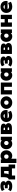

<svg xmlns="http://www.w3.org/2000/svg" viewBox="4079 -4657 788 8986"><g transform="rotate(-90 4473.0 -164.0)"><path d="M254 15Q209.5 15 166.2 8Q123 1 84.8 -14.5Q46.5 -30 17 -55L90 -177Q117 -151.5 158.2 -138.8Q199.5 -126 245 -126Q286.5 -126 308.2 -135.8Q330 -145.5 330 -167Q330 -186 310.5 -191.5Q291 -197 249 -197H154V-331H243Q283 -331 298 -338.2Q313 -345.5 313 -361Q313 -372 303.8 -378.8Q294.5 -385.5 277 -388.8Q259.5 -392 235 -392Q194 -392 156.2 -379.8Q118.5 -367.5 92 -342L27 -469Q76 -506 136.5 -522Q197 -538 254 -538Q329 -538 381.2 -520.8Q433.5 -503.5 460.8 -470.8Q488 -438 488 -392Q488 -359 468 -329.2Q448 -299.5 409 -288Q459.5 -272.5 485.2 -242.2Q511 -212 511 -163Q511 -111 480.5 -70.8Q450 -30.5 392.5 -7.8Q335 15 254 15Z M962.5 0V-364H851.5V-349Q851.5 -296.5 840 -242.5Q828.5 -188.5 800.5 -140.5Q772.5 -92.5 724 -58Q675.5 -23.5 601.5 -10L567.5 -151Q610.5 -159.5 633 -192Q655.5 -224.5 663.5 -267.2Q671.5 -310 671.5 -349V-520H1162.5V0ZM567.5 150V-151L664.5 -145L696.5 -156H1265.5V150H1083.5V0H749.5V150Z M1338.5 210V-520H1508.5V-469Q1535.5 -500 1578.8 -517.5Q1622 -535 1674.5 -535Q1747.5 -535 1805.8 -501.8Q1864 -468.5 1897.8 -406.8Q1931.5 -345 1931.5 -260Q1931.5 -201 1912.2 -151Q1893 -101 1858 -63.8Q1823 -26.5 1775.2 -5.8Q1727.5 15 1670.5 15Q1634 15 1600.5 5Q1567 -5 1537.5 -26V210ZM1637.5 -155Q1666 -155 1688.8 -167.8Q1711.5 -180.5 1724.5 -204Q1737.5 -227.5 1737.5 -260Q1737.5 -292.5 1724.2 -316Q1711 -339.5 1688.2 -352.2Q1665.5 -365 1637.5 -365Q1609.5 -365 1586.8 -352.2Q1564 -339.5 1550.8 -316Q1537.5 -292.5 1537.5 -260Q1537.5 -227.5 1550.5 -204Q1563.5 -180.5 1586.2 -167.8Q1609 -155 1637.5 -155Z M2235.5 15Q2164 15 2107 -18.2Q2050 -51.5 2016.8 -113.2Q1983.5 -175 1983.5 -260Q1983.5 -324 2002.5 -374.8Q2021.5 -425.5 2055.8 -461.2Q2090 -497 2136 -516Q2182 -535 2235.5 -535Q2304.5 -535 2355.2 -504.2Q2406 -473.5 2424.5 -421L2397.5 -378V-520H2566.5V0H2397.5V-142L2424.5 -99Q2406 -46.5 2355.2 -15.8Q2304.5 15 2235.5 15ZM2272.5 -155Q2299 -155 2320.8 -167.8Q2342.5 -180.5 2355.5 -204Q2368.5 -227.5 2368.5 -260Q2368.5 -292.5 2355.5 -316Q2342.5 -339.5 2320.8 -352.2Q2299 -365 2272.5 -365Q2246 -365 2224.2 -352.2Q2202.5 -339.5 2189.5 -316Q2176.5 -292.5 2176.5 -260Q2176.5 -227.5 2189.5 -204Q2202.5 -180.5 2224.2 -167.8Q2246 -155 2272.5 -155Z M2691.5 0V-520H2980.5Q3076 -520 3127.8 -487.2Q3179.5 -454.5 3179.5 -387Q3179.5 -347 3158.2 -321Q3137 -295 3102.2 -280.8Q3067.5 -266.5 3026.5 -262L3023.5 -307Q3104 -302.5 3153.2 -264.8Q3202.5 -227 3202.5 -163Q3202.5 -112 3177.5 -75.5Q3152.5 -39 3103.8 -19.5Q3055 0 2983.5 0ZM2881.5 -130H2957.5Q2982.5 -130 2995 -139.8Q3007.5 -149.5 3007.5 -166Q3007.5 -181 2995.8 -190.5Q2984 -200 2957.5 -200H2865.5V-322H2944.5Q2968.5 -322 2981.5 -330.2Q2994.5 -338.5 2994.5 -355Q2994.5 -371.5 2980.8 -380.8Q2967 -390 2944.5 -390H2881.5Z M3547 15Q3459.5 15 3394 -19.5Q3328.5 -54 3292.2 -116Q3256 -178 3256 -261Q3256 -321.5 3277.2 -371.8Q3298.5 -422 3337.2 -458.5Q3376 -495 3428.8 -515Q3481.5 -535 3545 -535Q3616 -535 3671.2 -510Q3726.5 -485 3762.5 -440.2Q3798.5 -395.5 3811.5 -335.2Q3824.5 -275 3810 -204H3435Q3437 -183.5 3452.2 -168Q3467.5 -152.5 3493 -143.8Q3518.5 -135 3551 -135Q3598.5 -135 3639.5 -146Q3680.5 -157 3721 -181L3779 -49Q3756 -31.5 3716.5 -17Q3677 -2.5 3632 6.2Q3587 15 3547 15ZM3448 -334H3622Q3622 -361 3599 -378Q3576 -395 3539 -395Q3501 -395 3475.8 -378Q3450.5 -361 3448 -334Z M4163.5 15Q4076.5 15 4010.2 -22.5Q3944 -60 3906.8 -122.5Q3869.5 -185 3869.5 -260Q3869.5 -314 3890.8 -363.5Q3912 -413 3951.2 -451.5Q3990.5 -490 4044.5 -512.5Q4098.5 -535 4163.5 -535Q4250.5 -535 4316.8 -497.5Q4383 -460 4420.2 -397.5Q4457.5 -335 4457.5 -260Q4457.5 -206 4436.2 -156.5Q4415 -107 4375.8 -68.5Q4336.5 -30 4282.8 -7.5Q4229 15 4163.5 15ZM4163.5 -155Q4191.5 -155 4214.2 -167.8Q4237 -180.5 4250.2 -204Q4263.5 -227.5 4263.5 -260Q4263.5 -292.5 4250.5 -316Q4237.5 -339.5 4214.8 -352.2Q4192 -365 4163.5 -365Q4135 -365 4112.2 -352.2Q4089.5 -339.5 4076.5 -316Q4063.5 -292.5 4063.5 -260Q4063.5 -227.5 4076.8 -204Q4090 -180.5 4112.8 -167.8Q4135.5 -155 4163.5 -155Z M4543.5 0V-520H5103.5V0H4903.5V-364H4743.5V0Z M5441.5 15Q5370 15 5313 -18.2Q5256 -51.5 5222.8 -113.2Q5189.5 -175 5189.5 -260Q5189.5 -324 5208.5 -374.8Q5227.5 -425.5 5261.8 -461.2Q5296 -497 5342 -516Q5388 -535 5441.5 -535Q5510.5 -535 5561.2 -504.2Q5612 -473.5 5630.5 -421L5603.5 -378V-520H5772.5V0H5603.5V-142L5630.5 -99Q5612 -46.5 5561.2 -15.8Q5510.5 15 5441.5 15ZM5478.5 -155Q5505 -155 5526.8 -167.8Q5548.5 -180.5 5561.5 -204Q5574.5 -227.5 5574.5 -260Q5574.5 -292.5 5561.5 -316Q5548.5 -339.5 5526.8 -352.2Q5505 -365 5478.5 -365Q5452 -365 5430.2 -352.2Q5408.5 -339.5 5395.5 -316Q5382.5 -292.5 5382.5 -260Q5382.5 -227.5 5395.5 -204Q5408.5 -180.5 5430.2 -167.8Q5452 -155 5478.5 -155Z M6089 15Q6044.5 15 6001.2 8Q5958 1 5919.8 -14.5Q5881.5 -30 5852 -55L5925 -177Q5952 -151.5 5993.2 -138.8Q6034.5 -126 6080 -126Q6121.5 -126 6143.2 -135.8Q6165 -145.5 6165 -167Q6165 -186 6145.5 -191.5Q6126 -197 6084 -197H5989V-331H6078Q6118 -331 6133 -338.2Q6148 -345.5 6148 -361Q6148 -372 6138.8 -378.8Q6129.5 -385.5 6112 -388.8Q6094.5 -392 6070 -392Q6029 -392 5991.2 -379.8Q5953.5 -367.5 5927 -342L5862 -469Q5911 -506 5971.5 -522Q6032 -538 6089 -538Q6164 -538 6216.2 -520.8Q6268.5 -503.5 6295.8 -470.8Q6323 -438 6323 -392Q6323 -359 6303 -329.2Q6283 -299.5 6244 -288Q6294.5 -272.5 6320.2 -242.2Q6346 -212 6346 -163Q6346 -111 6315.5 -70.8Q6285 -30.5 6227.5 -7.8Q6170 15 6089 15Z M6442 0V-520H6731Q6826.5 -520 6878.2 -487.2Q6930 -454.5 6930 -387Q6930 -347 6908.8 -321Q6887.5 -295 6852.8 -280.8Q6818 -266.5 6777 -262L6774 -307Q6854.5 -302.5 6903.8 -264.8Q6953 -227 6953 -163Q6953 -112 6928 -75.5Q6903 -39 6854.2 -19.5Q6805.5 0 6734 0ZM6632 -130H6708Q6733 -130 6745.5 -139.8Q6758 -149.5 6758 -166Q6758 -181 6746.2 -190.5Q6734.5 -200 6708 -200H6616V-322H6695Q6719 -322 6732 -330.2Q6745 -338.5 6745 -355Q6745 -371.5 6731.2 -380.8Q6717.5 -390 6695 -390H6632Z M7258.5 15Q7187 15 7130 -18.2Q7073 -51.5 7039.8 -113.2Q7006.5 -175 7006.5 -260Q7006.5 -324 7025.5 -374.8Q7044.5 -425.5 7078.8 -461.2Q7113 -497 7159 -516Q7205 -535 7258.5 -535Q7327.5 -535 7378.2 -504.2Q7429 -473.5 7447.5 -421L7420.5 -378V-520H7589.5V0H7420.5V-142L7447.5 -99Q7429 -46.5 7378.2 -15.8Q7327.5 15 7258.5 15ZM7295.5 -155Q7322 -155 7343.8 -167.8Q7365.5 -180.5 7378.5 -204Q7391.5 -227.5 7391.5 -260Q7391.5 -292.5 7378.5 -316Q7365.5 -339.5 7343.8 -352.2Q7322 -365 7295.5 -365Q7269 -365 7247.2 -352.2Q7225.5 -339.5 7212.5 -316Q7199.5 -292.5 7199.5 -260Q7199.5 -227.5 7212.5 -204Q7225.5 -180.5 7247.2 -167.8Q7269 -155 7295.5 -155Z M7714.5 0V-520H7914.5V-341H8074.5V-520H8274.5V0H8074.5V-185H7914.5V0Z M8651.5 15Q8564 15 8498.5 -19.5Q8433 -54 8396.8 -116Q8360.5 -178 8360.5 -261Q8360.5 -321.5 8381.8 -371.8Q8403 -422 8441.8 -458.5Q8480.5 -495 8533.2 -515Q8586 -535 8649.5 -535Q8720.5 -535 8775.8 -510Q8831 -485 8867 -440.2Q8903 -395.5 8916 -335.2Q8929 -275 8914.5 -204H8539.5Q8541.5 -183.5 8556.8 -168Q8572 -152.5 8597.5 -143.8Q8623 -135 8655.5 -135Q8703 -135 8744 -146Q8785 -157 8825.5 -181L8883.5 -49Q8860.5 -31.5 8821 -17Q8781.5 -2.5 8736.5 6.2Q8691.5 15 8651.5 15ZM8552.5 -334H8726.5Q8726.5 -361 8703.5 -378Q8680.5 -395 8643.5 -395Q8605.5 -395 8580.2 -378Q8555 -361 8552.5 -334Z"/></g></svg>

Font: Geologica Cursive Black
Style: Regular
Weight: 900
Designer: Sindre Bremnes, Frode Helland
Foundry: Monokrom Skriftforlag AS
Version: Version 1.010;gftools[0.9.28]